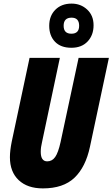

<svg xmlns="http://www.w3.org/2000/svg" viewBox="-20 -1035 624 1065"><path d="M218 10Q331 10 393 -49Q455 -108 479 -221L584 -714H416L316 -247Q303 -188 286 -164Q269 -140 242 -140Q206 -140 206 -193Q206 -218 213 -246L312 -714H144L45 -249Q35 -199 35 -163Q35 -82 83.5 -36Q132 10 218 10ZM376 -770Q433 -770 466 -805Q499 -840 499 -895Q499 -949 463.5 -982Q428 -1015 377 -1015Q321 -1015 287 -981Q253 -947 253 -892Q253 -837 285 -803.5Q317 -770 376 -770ZM376 -848Q333 -848 333 -892Q333 -937 377 -937Q419 -937 419 -892Q419 -848 376 -848Z"/></svg>

Font: Noto Sans Display Condensed Black
Style: Italic
Weight: 900
Width: 3
Italic angle: -192°
Designer: Monotype Design Team
Foundry: Monotype Imaging Inc.
Version: Version 1.900